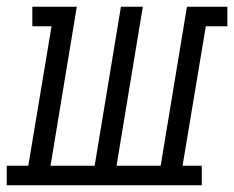

<svg xmlns="http://www.w3.org/2000/svg" viewBox="-60 -550 695 570"><path d="M-40 0V-58H24L93 -472H36V-530H168L90 -58H221L299 -530H364L286 -58H417L495 -530H615V-472H551L482 -58H539V0Z"/></svg>

Font: Iosevka Slab LtExObl
Style: Regular
Weight: 300
Width: 7
Italic angle: -9°
Monospace: yes
Designer: Belleve Invis
Foundry: Belleve Invis
Version: Version 11.1.0; ttfautohint (v1.8.3)